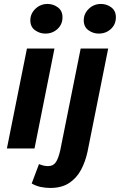

<svg xmlns="http://www.w3.org/2000/svg" viewBox="-20 -737 595 953"><path d="M14.2 0 113.7 -496H250.4L151.3 0ZM204.7 -570.3Q177.1 -570.3 153.8 -587Q130.6 -603.6 130.6 -636.2Q130.6 -669.1 155.7 -693.3Q180.8 -717.4 216 -717.4Q244.5 -717.4 267.3 -700.4Q290.2 -683.3 290.2 -651.2Q290.2 -616.2 265.6 -593.3Q241 -570.3 204.7 -570.3ZM229.8 195.9Q205.1 195.9 181.6 190.9Q158.1 185.8 137.3 173.7L173.6 77.5Q184.6 82 195.3 84.7Q206 87.5 218.4 87.5Q243.8 87.5 256.6 69Q269.4 50.6 278.8 10.2L380.4 -496H517L414.4 16Q403.8 65.8 381.9 106.6Q359.9 147.4 322.7 171.7Q285.5 195.9 229.8 195.9ZM469.8 -570.3Q442.1 -570.3 418.9 -587Q395.7 -603.6 395.7 -636.2Q395.7 -669.1 420.8 -693.3Q445.9 -717.4 481.1 -717.4Q509.6 -717.4 532.4 -700.4Q555.2 -683.3 555.2 -651.2Q555.2 -616.2 530.6 -593.3Q506.1 -570.3 469.8 -570.3Z"/></svg>

Font: Source Sans 3 VF
Style: Italic
Weight: 200
Italic angle: -11°
Designer: Paul D. Hunt
Foundry: Adobe Systems Incorporated
Version: Version 3.042;hotconv 1.0.118;makeotfexe 2.5.65603